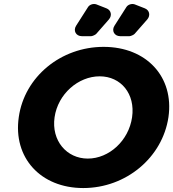

<svg xmlns="http://www.w3.org/2000/svg" viewBox="-20 -943 876 971"><path d="M518 -901 467 -921C452 -926 433 -920 425 -907L365 -813C349 -788 364 -760 394 -760H441C447 -760 463 -767 467 -772L531 -845C548 -865 542 -892 518 -901ZM712 -901 661 -921C646 -926 627 -920 619 -907L559 -813C543 -788 558 -760 588 -760H635C641 -760 657 -767 661 -772L725 -845C742 -865 736 -892 712 -901ZM504 -706C288 -706 104 -555 75 -351C45 -146 185 8 401 8C618 8 802 -147 832 -351C861 -554 721 -706 504 -706ZM484 -557C592 -557 665 -468 648 -350C631 -232 532 -141 424 -141C317 -141 239 -232 256 -350C273 -468 376 -557 484 -557Z"/></svg>

Font: Trueno
Style: RoundBdIt
Weight: 700
Designer: Julieta Ulanovsky, Jasper
Foundry: Julieta Ulanovsky, Cannot Into Space Fonts
Version: Version 3.001